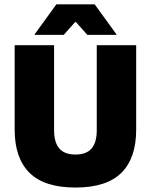

<svg xmlns="http://www.w3.org/2000/svg" viewBox="-20 -847 694 884"><path d="M327.5 16.5Q184.5 16.5 116 -51.2Q47.5 -119 47.5 -250V-639H229V-247.5Q229 -191.5 253 -163.5Q277 -135.5 327.5 -135.5Q378 -135.5 401.8 -163.5Q425.5 -191.5 425.5 -247.5V-639H607V-250Q607 -119 538.8 -51.2Q470.5 16.5 327.5 16.5ZM239.5 -827H416L516 -689V-686.5H382L330 -745H325.5L273.5 -686.5H139.5V-689Z"/></svg>

Font: Anek Telugu Medium ExtraBold
Style: Regular
Weight: 800
Version: Version 1.003